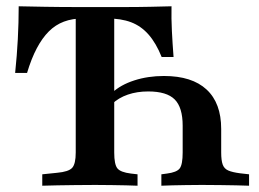

<svg xmlns="http://www.w3.org/2000/svg" viewBox="-20 -591 823 611"><path d="M244.4 -532.3Q210.5 -532.3 183.5 -522.2Q156.5 -512.1 135.5 -491.1Q114.5 -470.2 97.2 -437.5Q79.8 -404.8 66.1 -358.9H28.2Q33.9 -413.7 36.7 -466.5Q39.5 -519.4 39.5 -571Q74.2 -570.2 123 -569.4Q171.8 -568.5 241.9 -568.5H362.9Q419.4 -568.5 458.5 -569.4Q497.6 -570.2 525.8 -571Q525 -532.3 527 -492.3Q529 -452.4 532.3 -409.7H494.4Q476.6 -454 452.8 -481Q429 -508.1 397.2 -520.2Q365.3 -532.3 320.2 -532.3ZM274.2 -2.4Q247.6 -2.4 218.5 -2Q189.5 -1.6 162.5 -1.2Q135.5 -0.8 114.5 0V-36.3L161.3 -41.1Q198.4 -44.4 209.7 -56.9Q221 -69.4 221 -105.6V-201.6H343.5V-105.6Q343.5 -67.7 353.6 -55.2Q363.7 -42.7 396.8 -38.7L417.7 -36.3V0Q402.4 -0.8 381 -1.2Q359.7 -1.6 335.9 -2Q312.1 -2.4 290.3 -2.4H282.3ZM221 -201.6V-547.6H343.5V-201.6ZM501.6 -349.2Q591.1 -349.2 637.5 -306Q683.9 -262.9 683.9 -180.6V-105.6Q683.9 -80.6 688.7 -67.3Q693.5 -54 706.5 -48.4Q719.4 -42.7 744.4 -39.5L772.6 -36.3V0Q755.6 -0.8 731.9 -1.2Q708.1 -1.6 682.3 -2Q656.5 -2.4 632.3 -2.4H622.6H613.7Q593.5 -2.4 571 -2Q548.4 -1.6 528.2 -1.2Q508.1 -0.8 493.5 0V-36.3L511.3 -38.7Q542.7 -42.7 552 -55.2Q561.3 -67.7 561.3 -105.6V-191.1Q561.3 -249.2 535.9 -274.6Q510.5 -300 451.6 -300Q416.1 -300 386.7 -289.9Q357.3 -279.8 337.1 -260.5V-296Q363.7 -321 407.3 -335.1Q450.8 -349.2 501.6 -349.2Z"/></svg>

Font: Playfair 9pt
Style: Bold
Weight: 700
Designer: Claus Eggers Sørensen
Foundry: Claus Eggers Sørensen
Version: Version 2.203